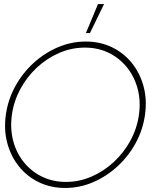

<svg xmlns="http://www.w3.org/2000/svg" viewBox="-20 -919 790 952"><path d="M303 13Q232 13 173.2 -15.2Q114.5 -43.5 74.2 -93.5Q34 -143.5 16.2 -209.2Q-1.5 -275 9 -350Q19.5 -425 55.5 -490.8Q91.5 -556.5 146.2 -606.5Q201 -656.5 267.5 -684.8Q334 -713 405 -713Q476.5 -713 535 -684.8Q593.5 -656.5 633.8 -606.5Q674 -556.5 691.8 -490.8Q709.5 -425 699 -350Q688.5 -275 652.5 -209.2Q616.5 -143.5 561.8 -93.5Q507 -43.5 440.8 -15.2Q374.5 13 303 13ZM307 -17Q373 -17 434 -43.5Q495 -70 544.5 -116Q594 -162 626.8 -222.2Q659.5 -282.5 669 -350Q678.5 -418.5 662.5 -478.8Q646.5 -539 609.5 -585Q572.5 -631 519.2 -657Q466 -683 400.5 -683Q334.5 -683 273.5 -656.5Q212.5 -630 163 -584Q113.5 -538 81 -477.8Q48.5 -417.5 39 -350Q29.5 -281.5 45.2 -221.2Q61 -161 98 -115Q135 -69 188.5 -43Q242 -17 307 -17ZM406 -755 466 -899H496L426 -755Z"/></svg>

Font: Urbanist Thin
Style: Italic
Weight: 100
Italic angle: -8°
Designer: Corey Hu
Foundry: Corey Hu
Version: Version 1.321; ttfautohint (v1.8.4.7-5d5b)